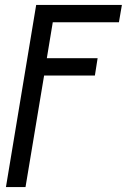

<svg xmlns="http://www.w3.org/2000/svg" viewBox="-20 -540 540 775"><path d="M4 215 126 -520H472L460 -450H193L169 -305H374L363 -235H158L83 215Z"/></svg>

Font: Iosevka Fixed
Style: Italic
Weight: 400
Italic angle: -9°
Monospace: yes
Designer: Belleve Invis
Foundry: Belleve Invis
Version: Version 33.2.4